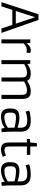

<svg xmlns="http://www.w3.org/2000/svg" viewBox="1518 -2304 797 3872"><g transform="rotate(90 1916.0 -368.5)"><path d="M268.6 -747.1H382.3L643.6 0H555.2L481 -219.2H180.2L109.9 0H23.9ZM457.5 -289.1 325.7 -681.2 310.5 -625.5 202.6 -289.1Z M983.4 -510.3Q920.9 -510.3 856 -447.8V0H774.9V-581.1H846.2L854 -503.9Q877 -539.6 903.6 -559.6Q930.2 -579.6 947.3 -584Q971.7 -590.8 993.7 -590.8Q1015.6 -590.8 1048.8 -582L1041.5 -504.4Q1016.6 -510.3 983.4 -510.3Z M1447.8 -514.6Q1368.2 -514.6 1273.9 -458.5V0H1192.9V-581.1H1264.2L1272 -521Q1357.4 -590.8 1463.4 -590.8Q1523.9 -590.8 1558.8 -573.5Q1593.8 -556.2 1609.4 -516.6Q1717.3 -590.8 1814.5 -590.8Q1906.2 -590.8 1941.9 -548.8Q1976.1 -508.3 1976.1 -404.8V0H1894V-389.6Q1894 -460 1880.4 -480.2Q1866.7 -500.5 1847.9 -507.6Q1829.1 -514.6 1804 -514.6Q1778.8 -514.6 1756.6 -510Q1734.4 -505.4 1711.4 -497.6Q1665 -481.4 1622.6 -456.5Q1625 -427.2 1625 -404.8V0H1543V-389.6Q1543 -460 1529.3 -480.2Q1515.6 -500.5 1496.8 -507.6Q1478 -514.6 1447.8 -514.6Z M2636.2 -206.1Q2636.2 -108.9 2645.5 -3.9L2573.2 2L2561 -65.9Q2499 -16.1 2397 3.4Q2363.8 9.8 2337.9 9.8Q2312 9.8 2292.2 7.3Q2272.5 4.9 2254.2 -2.2Q2235.8 -9.3 2220.2 -22Q2204.6 -34.7 2192.9 -55.7Q2168 -100.1 2168 -162.4Q2168 -224.6 2177 -259Q2186 -293.5 2207 -316.4Q2248.5 -361.8 2346.7 -361.8Q2444.8 -361.8 2556.2 -324.7V-388.2Q2556.2 -494.1 2468.8 -513.7Q2440.4 -520 2403.8 -520Q2320.3 -520 2230.5 -486.8L2212.4 -557.1Q2237.3 -573.7 2339.4 -586.9Q2371.6 -590.8 2416.7 -590.8Q2461.9 -590.8 2505.4 -580.1Q2548.8 -569.3 2577.6 -544.9Q2636.2 -496.6 2636.2 -388.2ZM2554.2 -263.7Q2439.9 -292.5 2343.3 -292.5Q2283.7 -292.5 2264.2 -258.3Q2251 -234.4 2251 -187.5Q2251 -140.6 2256.1 -119.6Q2261.2 -98.6 2272.9 -85Q2295.9 -59.1 2348.6 -59.1Q2431.2 -59.1 2512.2 -101.6Q2537.1 -114.3 2557.1 -129.9Q2554.2 -182.6 2554.2 -263.7Z M3143.6 -27.8Q3064 9.8 2996.6 9.8Q2874.5 9.8 2857.9 -94.7Q2854 -119.6 2854 -167V-513.2H2783.7V-573.2L2854 -581.1L2866.7 -713.9H2934.6V-581.1H3104V-513.2H2934.6V-168.5Q2934.6 -108.4 2943.4 -91.8Q2959.5 -61.5 3007.8 -61.5Q3056.2 -61.5 3115.7 -91.3Z M3719.2 -206.1Q3719.2 -108.9 3728.5 -3.9L3656.2 2L3644 -65.9Q3582 -16.1 3480 3.4Q3446.8 9.8 3420.9 9.8Q3395 9.8 3375.2 7.3Q3355.5 4.9 3337.2 -2.2Q3318.8 -9.3 3303.2 -22Q3287.6 -34.7 3275.9 -55.7Q3251 -100.1 3251 -162.4Q3251 -224.6 3260 -259Q3269 -293.5 3290 -316.4Q3331.5 -361.8 3429.7 -361.8Q3527.8 -361.8 3639.2 -324.7V-388.2Q3639.2 -494.1 3551.8 -513.7Q3523.4 -520 3486.8 -520Q3403.3 -520 3313.5 -486.8L3295.4 -557.1Q3320.3 -573.7 3422.4 -586.9Q3454.6 -590.8 3499.8 -590.8Q3544.9 -590.8 3588.4 -580.1Q3631.8 -569.3 3660.6 -544.9Q3719.2 -496.6 3719.2 -388.2ZM3637.2 -263.7Q3522.9 -292.5 3426.3 -292.5Q3366.7 -292.5 3347.2 -258.3Q3334 -234.4 3334 -187.5Q3334 -140.6 3339.1 -119.6Q3344.2 -98.6 3356 -85Q3378.9 -59.1 3431.6 -59.1Q3514.2 -59.1 3595.2 -101.6Q3620.1 -114.3 3640.1 -129.9Q3637.2 -182.6 3637.2 -263.7Z"/></g></svg>

Font: Armata
Style: Regular
Weight: 400
Designer: Viktoriya Grabowska
Foundry: Viktoriya Grabowska
Version: Version 1.003